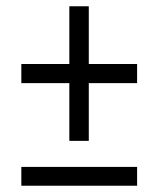

<svg xmlns="http://www.w3.org/2000/svg" viewBox="-20 -592 506 612"><path d="M201 -143H263V-327H417V-388H263V-572H201V-388H48V-327H201ZM48 0H417V-60H48Z"/></svg>

Font: Noto Serif Condensed Medium
Style: Regular
Weight: 500
Width: 3
Designer: Monotype Design Team
Foundry: Monotype Imaging Inc.
Version: Version 2.015